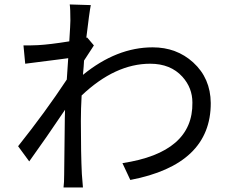

<svg xmlns="http://www.w3.org/2000/svg" viewBox="-20 -808 1040 859"><path d="M399.9 -605Q403.8 -609.9 356 -537.1Q355 -514.2 351.1 -473.1Q502 -596.2 663.1 -596.2Q770 -596.2 844.2 -528.8Q921.9 -458 922.9 -347.2Q923.8 -71.8 563 -2.9L527.8 -78.1Q844.2 -126 840.8 -349.1Q840.8 -415 795.9 -464.8Q743.2 -522.9 651.9 -522.9Q495.1 -522.9 345.2 -380.9Q341.8 -320.8 341.8 -267.1Q341.8 -118.2 346.2 -29.8L351.1 30.8H264.2Q267.1 9.8 267.1 -27.8Q269 -236.8 270 -279.8L271 -316.9Q187 -191.9 110.8 -85.9L61 -153.8Q183.1 -307.1 278.8 -452.1L285.2 -547.9Q297.9 -548.8 92.8 -522.9L85 -605Q105 -604 149.9 -606Q203.1 -608.9 290 -623Q294.9 -700.2 294.9 -715.8Q294.9 -769 292 -788.1L386.2 -785.2Q379.9 -753.9 366.2 -639.2L370.1 -640.1Z"/></svg>

Font: Black Ops One [rus by aLiNcE]
Style: Regular
Weight: 400
Designer: James Grieshaber
Foundry: James Grieshaber
Version: Version 1.002;May 25, 2024;FontCreator 13.0.0.2680 64-bit